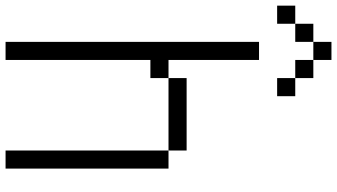

<svg xmlns="http://www.w3.org/2000/svg" viewBox="-354 -954 1240 707"><g transform="rotate(90 266.5 -600.0)"><path d="M0 -1000H-66.7V-1066.7H0ZM0 -1066.7V-1133.3H66.7V-1066.7ZM133.3 0H66.7V-933.3H133.3V-600H200V-533.3H133.3ZM133.3 -1133.3H66.7V-1200H133.3ZM133.3 -1066.7V-1133.3H200V-1066.7ZM266.7 -1000H200V-1066.7H266.7ZM533.3 0H466.7V-600H533.3ZM200 -600V-666.7H466.7V-600Z"/></g></svg>

Font: Galmuri14 Regular
Style: Regular
Weight: 400
Designer: Lee Minseo (quiple)
Version: Version 2.399;hotconv 1.1.1;makeotfexe 2.6.0 DEVELOPMENT